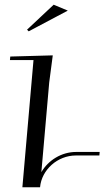

<svg xmlns="http://www.w3.org/2000/svg" viewBox="-20 -795 443 815"><path d="M94.8 -669 101.8 -662 267.8 -750 207.8 -775ZM75 0H150C156.5 -74.5 224.5 -135 301.8 -135H401.8L403.1 -150H303.1C241.4 -150 185 -115 155.6 -64.4L188.9 -445L204 -560L23.6 -555L22.2 -540H122.2Z"/></svg>

Font: Galberik
Style: Regular
Weight: 400
Designer: Gluk
Foundry: Gluk
Version: Version 0.50